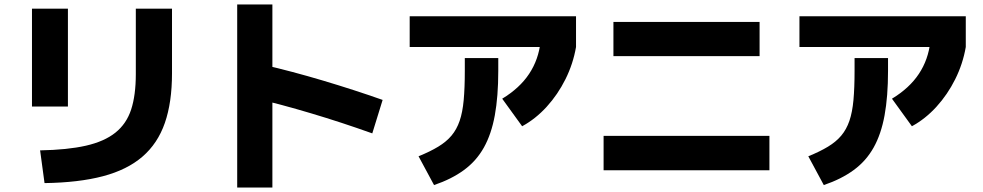

<svg xmlns="http://www.w3.org/2000/svg" viewBox="-20 -819 4440 867"><path d="M161.1 -140Q284.4 -142.2 367.8 -161.1Q451.1 -180 501.1 -220Q551.1 -260 572.2 -324.4Q593.3 -388.9 593.3 -484.4V-780H756.7V-487.8Q756.7 -356.7 724.4 -263.9Q692.2 -171.1 623.3 -111.7Q554.4 -52.2 445 -23.3Q335.6 5.6 181.1 7.8ZM124.4 -337.8V-780H286.7V-337.8Z M1661.1 -216.7Q1521.1 -266.7 1385 -307.2Q1248.9 -347.8 1130 -375.6L1168.9 -526.7Q1298.9 -496.7 1438.9 -455Q1578.9 -413.3 1707.8 -367.8ZM1051.1 27.8V-798.9H1210V27.8Z M1870 -113.3Q1922.2 -134.4 1958.9 -156.7Q1995.6 -178.9 2018.9 -206.7Q2042.2 -234.4 2055.6 -273.3Q2068.9 -312.2 2073.9 -367.2Q2078.9 -422.2 2078.9 -498.9V-556.7H2230V-498.9Q2230 -383.3 2214.4 -298.3Q2198.9 -213.3 2165 -152.8Q2131.1 -92.2 2075 -51.1Q2018.9 -10 1940 16.7ZM1830 -606.7V-745.6H2581.1V-606.7ZM2247.8 -373.3Q2326.7 -421.1 2369.4 -485.6Q2412.2 -550 2421.1 -632.2L2581.1 -606.7Q2567.8 -530 2533.3 -461.1Q2498.9 -392.2 2448.9 -337.2Q2398.9 -282.2 2337.8 -248.9Z M2705.6 -50V-205.6H3454.4V-50ZM2750 -565.6V-720H3410V-565.6Z M3630 -113.3Q3682.2 -134.4 3718.9 -156.7Q3755.6 -178.9 3778.9 -206.7Q3802.2 -234.4 3815.6 -273.3Q3828.9 -312.2 3833.9 -367.2Q3838.9 -422.2 3838.9 -498.9V-556.7H3990V-498.9Q3990 -383.3 3974.4 -298.3Q3958.9 -213.3 3925 -152.8Q3891.1 -92.2 3835 -51.1Q3778.9 -10 3700 16.7ZM3590 -606.7V-745.6H4341.1V-606.7ZM4007.8 -373.3Q4086.7 -421.1 4129.4 -485.6Q4172.2 -550 4181.1 -632.2L4341.1 -606.7Q4327.8 -530 4293.3 -461.1Q4258.9 -392.2 4208.9 -337.2Q4158.9 -282.2 4097.8 -248.9Z"/></svg>

Font: Paperlogy 8 ExtraBold
Style: Regular
Weight: 800
Designer: redesigned by Lee Juim, glyphs from Gmarket Sans & Montserrat
Foundry: PT&
Version: Version 1.001